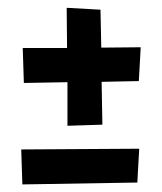

<svg xmlns="http://www.w3.org/2000/svg" viewBox="-20 -532 420 499"><path d="M345.7 -409.2 340.8 -321.3 244.1 -319.3 246.1 -208 155.3 -205.1V-318.4L42 -316.4L39.1 -407.2H154.3L153.3 -511.7L241.2 -506.8L243.2 -408.2ZM341.8 -145.5 336.9 -57.6 38.1 -52.7 35.2 -143.6Z"/></svg>

Font: Maiden Orange
Style: Regular
Weight: 400
Designer: Astigmatic (AOETI)
Foundry: Astigmatic (AOETI)
Version: Version 1.000